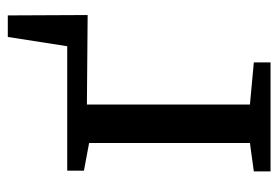

<svg xmlns="http://www.w3.org/2000/svg" viewBox="-136 -612 748 517"><g transform="rotate(-90 238.5 -354.0)"><path d="M35 0V-45L111.5 -55.5V-488.5L37 -502.5V-547.5H372L397 -707.5H455L456 -492.5L215 -494.5V-55.5L328.5 -45V0Z"/></g></svg>

Font: Merriweather 36pt
Style: Regular
Weight: 400
Designer: Eben Sorkin
Foundry: Eben Sorkin
Version: Version 2.100